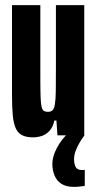

<svg xmlns="http://www.w3.org/2000/svg" viewBox="-20 -530 380 752"><path d="M109 8Q83 8 66.5 -0.5Q50 -9 41.5 -28Q33 -47 30 -78.5Q27 -110 27 -157V-510H138V-226Q138 -178 139 -150.5Q140 -123 143 -111Q146 -99 152 -95.5Q158 -92 168 -92Q179 -92 185.5 -98Q192 -104 195 -121.5Q198 -139 198.5 -173Q199 -207 199 -264V-510H310V0H205L201 -58H193Q187 -31 173 -16.5Q159 -2 142 3Q125 8 109 8ZM270 202Q239 202 220.5 190Q202 178 193.5 157Q185 136 185 112Q185 83 203 49Q221 15 249 -10L311 0Q303 10 293.5 25.5Q284 41 277 59Q270 77 270 94Q270 111 276 123.5Q282 136 302 136Q304 136 306 136Q308 136 312 135V198Q305 199 293.5 200.5Q282 202 270 202Z"/></svg>

Font: Saira UltraCondensed ExtraBold
Style: Regular
Weight: 800
Width: 1
Designer: Hector Gatti with collaboration of the Omnibus-Type team
Foundry: Omnibus-Type
Version: Version 1.101